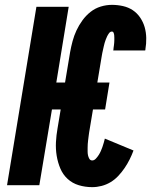

<svg xmlns="http://www.w3.org/2000/svg" viewBox="-20 -763 640 791"><path d="M360 8Q331 8 304.5 0Q278 -8 258.5 -26Q239 -44 228.5 -69Q218 -94 213.5 -121.5Q209 -149 210.5 -177.5Q212 -206 217 -234L230 -312H194L142 0H9L130 -735H263L212 -423H248L269 -549Q273 -571 279 -593.5Q285 -616 295 -637.5Q305 -659 319.5 -679Q334 -699 353 -714Q372 -729 395 -736Q418 -743 441 -743Q464 -743 486.5 -738Q509 -733 527 -721Q545 -709 557.5 -690.5Q570 -672 576 -651Q582 -630 582.5 -606.5Q583 -583 579 -560Q579 -559 579 -557.5Q579 -556 578 -555H446Q446 -555 446 -555.5Q446 -556 447 -556Q447 -561 448 -566.5Q449 -572 449.5 -577Q450 -582 450.5 -587Q451 -592 451 -597.5Q451 -603 451 -608Q451 -613 450.5 -618Q450 -623 448 -628Q446 -633 441 -633Q434 -633 429 -626Q424 -619 421 -612.5Q418 -606 415.5 -599.5Q413 -593 411 -586Q409 -579 407.5 -572Q406 -565 404.5 -558.5Q403 -552 401.5 -545Q400 -538 399 -531L381 -423H431L413 -312H363L347 -216Q346 -209 345 -201Q344 -193 343 -185Q342 -177 341.5 -169.5Q341 -162 341 -154Q341 -146 341 -138.5Q341 -131 342.5 -123.5Q344 -116 348 -109Q352 -102 360 -102Q368 -102 375 -109.5Q382 -117 387 -125Q392 -133 395.5 -141Q399 -149 402 -157.5Q405 -166 407.5 -175Q410 -184 412 -192L530 -143Q523 -124 514 -106Q505 -88 493.5 -71Q482 -54 467.5 -38.5Q453 -23 435.5 -12.5Q418 -2 398.5 3Q379 8 360 8Z"/></svg>

Font: Iosevka Curly XBdEx
Style: Italic
Weight: 800
Width: 7
Italic angle: -9°
Monospace: yes
Designer: Belleve Invis
Foundry: Belleve Invis
Version: Version 11.1.0; ttfautohint (v1.8.3)